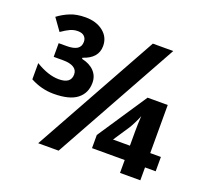

<svg xmlns="http://www.w3.org/2000/svg" viewBox="-123 -877 1126 1032"><g transform="rotate(20 440.5 -361.5)"><path d="M340.3 -609.9Q340.3 -540 257.3 -513.2V-506.8Q303.2 -497.1 328.6 -470.2Q354 -443.4 354 -404.8Q354 -345.7 311 -311.8Q268.1 -277.8 177.2 -277.8Q107.4 -277.8 43.9 -312V-404.8Q116.2 -360.8 176.3 -360.8Q246.1 -360.8 246.1 -413.1Q246.1 -439 224.6 -451.9Q203.1 -464.8 165 -464.8H110.4V-543H155.3Q195.8 -543 215.6 -555.7Q235.4 -568.4 235.4 -596.2Q235.4 -614.7 223.1 -627Q210.9 -639.2 186 -639.2Q163.1 -639.2 142.6 -629.9Q122.1 -620.6 94.2 -601.1L44.9 -669.9Q75.2 -692.9 112.1 -708Q148.9 -723.1 199.2 -723.1Q261.2 -723.1 300.8 -691.9Q340.3 -660.6 340.3 -609.9ZM703.6 -713.9 307.6 0H190.9L586.9 -713.9ZM835.9 -74.2H774.9V-0.5H658.7V-74.2H471.7V-149.4L659.7 -431.2H774.9V-156.2H835.9ZM658.7 -156.2V-236.3Q658.7 -278.3 661.6 -326.2Q657.2 -313.5 644.3 -287.1Q631.3 -260.7 624 -249.5L562 -156.2Z"/></g></svg>

Font: Samim FD
Style: Bold-FD
Weight: 700
Foundry: DejaVu fonts team - Redesigned by Saber Rastikerdar
Version: Version 4.0.1